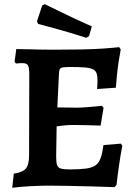

<svg xmlns="http://www.w3.org/2000/svg" viewBox="-20 -876 636 906"><path d="M37.7 10 45.1 -56.7Q86.9 -62.7 102 -80.7Q117.2 -98.6 117.2 -142.6L118.2 -524.2Q118.2 -556.7 112.1 -567.4Q106 -578.2 85.7 -578.2Q80.2 -578.2 71.1 -577.7Q62 -577.2 55.3 -576.2L48.8 -584.7L56.7 -644.5Q80 -644.5 111.9 -643.5Q143.8 -642.5 177.5 -642Q211.1 -641.5 238.1 -641.5Q310.4 -641.5 367.4 -642.7Q424.4 -644 467.9 -647Q511.4 -650 542.2 -653.5L549.7 -643Q544.7 -617.6 539.9 -585.7Q535.1 -553.7 531.9 -521.5Q528.7 -489.4 526.7 -462.1L438.1 -455.9Q439.1 -464.4 439.6 -476.8Q440.1 -489.2 440.1 -496.2Q440.1 -517 435.8 -529.7Q431.5 -542.4 418.8 -548.9Q406.1 -555.5 380.3 -557.7Q354.5 -559.9 311.9 -559.9Q288 -559.9 276.4 -557.9Q264.8 -555.9 261.7 -548.8Q258.7 -541.7 258.1 -526.4L247.7 -309.1L245 -136.6Q245 -110 249.3 -97.3Q253.7 -84.6 267.2 -80.6Q280.8 -76.6 310 -76.6Q356.9 -76.6 386.1 -80.6Q415.3 -84.6 431.2 -96.1Q447 -107.7 455.1 -130.6Q463.2 -153.5 468.3 -191.4L550.2 -198.2L557.3 -188.6Q549.8 -152.2 542.3 -100Q534.8 -47.7 529.8 -3.5L520.3 7Q465.7 5 407.1 3.5Q348.5 2 296.7 1Q244.8 0 209.2 0Q172.8 0 124.7 2.5Q76.6 5 37.7 10ZM235.5 -278.2 243.1 -368.9Q250.1 -368.9 268.1 -368.9Q286.1 -368.9 307 -368.4Q328 -367.9 344.6 -367.9Q361.1 -367.9 395.9 -370.7Q430.7 -373.5 461.1 -376.6L468.7 -367.6L454.7 -283.3Q428.6 -284.3 390 -285.3Q351.4 -286.3 323.8 -286.3Q301.6 -286.3 277 -283.6Q252.4 -280.9 235.5 -278.2ZM387.5 -697.6Q345.4 -711.2 304.5 -723.2Q263.7 -735.1 231 -744Q198.4 -752.8 179.1 -757.9Q159.9 -763 159.9 -763L154.5 -775.7L179.5 -850.8L191.7 -856.3Q191.7 -856.3 211 -846.8Q230.3 -837.2 262.2 -821.7Q294.2 -806.1 333.7 -787.5Q373.3 -768.9 413.3 -751.4L400.5 -706.2Z"/></svg>

Font: Alegreya
Style: Regular
Weight: 400
Designer: Juan Pablo del Peral
Foundry: Huerta Tipografica
Version: Version 2.009